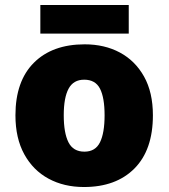

<svg xmlns="http://www.w3.org/2000/svg" viewBox="-20 -741 677 771"><path d="M594 -278Q594 -139 520 -64.5Q446 10 317 10Q237 10 175 -23.5Q113 -57 77.5 -121.5Q42 -186 42 -278Q42 -415 116 -489Q190 -563 320 -563Q400 -563 461.5 -530Q523 -497 558.5 -433.5Q594 -370 594 -278ZM236 -278Q236 -207 255 -169.5Q274 -132 319 -132Q363 -132 381.5 -169.5Q400 -207 400 -278Q400 -349 381.5 -385Q363 -421 318 -421Q275 -421 255.5 -385Q236 -349 236 -278ZM497 -721V-606H142V-721Z"/></svg>

Font: Noto Sans Black
Style: Regular
Weight: 900
Designer: Monotype Design Team
Foundry: Monotype Imaging Inc.
Version: Version 2.007